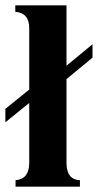

<svg xmlns="http://www.w3.org/2000/svg" viewBox="-42 -696 365 716"><path d="M303 -481 206 -401V-89Q206 -26 256 -24V0H16V-24Q67 -28 67 -89V-312L-22 -240V-290L67 -362V-591Q67 -648 15 -652V-676H206V-451L303 -531Z"/></svg>

Font: STIX
Style: Bold
Weight: 700
Designer: MicroPress Inc., with final additions and corrections provided by Coen Hoffman, Elsevier (retired)
Version: Version 1.1.1